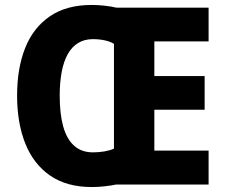

<svg xmlns="http://www.w3.org/2000/svg" viewBox="-20 -745 909 775"><path d="M350 -725Q375 -725 402.5 -722Q430 -719 450 -714H822V-578H603V-438H806V-302H603V-137H822V0H448Q430 4 402.5 7Q375 10 351 10Q249 10 182 -36.5Q115 -83 82 -166Q49 -249 49 -359Q49 -469 81.5 -551Q114 -633 181 -679Q248 -725 350 -725ZM355 -587Q321 -587 295.5 -571.5Q270 -556 253.5 -526.5Q237 -497 229 -454.5Q221 -412 221 -358Q221 -286 235 -235Q249 -184 279 -157Q309 -130 355 -130Q380 -130 402.5 -134Q425 -138 440 -145V-568Q426 -577 403.5 -582Q381 -587 355 -587Z"/></svg>

Font: Noto Sans Khmer SemiCondensed ExtraBold
Style: Regular
Weight: 800
Width: 4
Designer: Danh Hong and the Monotype Design Team
Foundry: Monotype Imaging Inc.
Version: Version 2.004